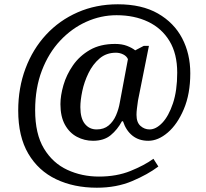

<svg xmlns="http://www.w3.org/2000/svg" viewBox="-20 -734 961 896"><path d="M432 142Q325 142 242 102.5Q159 63 112 -17Q65 -97 65 -218Q65 -324 99 -414.5Q133 -505 195 -572Q257 -639 342.5 -676.5Q428 -714 530 -714Q642 -714 717 -671Q792 -628 830 -555.5Q868 -483 868 -392Q868 -296 838 -225Q808 -154 763 -115.5Q718 -77 672 -77Q628 -77 598 -101Q568 -125 554 -168H549Q528 -129 496.5 -103Q465 -77 414 -77Q374 -77 339 -95.5Q304 -114 283 -152Q262 -190 262 -248Q262 -288 276 -336.5Q290 -385 320.5 -429Q351 -473 399.5 -501Q448 -529 517 -529Q549 -529 572.5 -520Q596 -511 611 -499L651 -520H675L624 -265Q624 -265 622.5 -254Q621 -243 619 -227.5Q617 -212 617 -198Q617 -163 635.5 -146.5Q654 -130 678 -130Q708 -130 737.5 -161Q767 -192 787 -251.5Q807 -311 807 -395Q807 -483 771 -542.5Q735 -602 671 -632.5Q607 -663 524 -663Q451 -663 383 -632.5Q315 -602 261 -544.5Q207 -487 175.5 -405Q144 -323 144 -220Q144 -109 185 -41Q226 27 294 58.5Q362 90 442 90Q524 90 588.5 64Q653 38 696 7L719 43Q670 80 597 111Q524 142 432 142ZM431 -130Q465 -130 487 -148.5Q509 -167 521.5 -196Q534 -225 539 -255L577 -458Q571 -472 555 -480Q539 -488 521 -488Q476 -488 444.5 -461Q413 -434 393 -393Q373 -352 364 -309Q355 -266 355 -234Q355 -182 376 -156Q397 -130 431 -130Z"/></svg>

Font: Noto Serif Khitan Small Script
Style: Regular
Weight: 400
Designer: LIU Zhao, ZHANG Congyu, Kushim JIANG
Foundry: Guyu Beijing Co. Ltd.
Version: Version 1.000; ttfautohint (v1.8.4.7-5d5b)